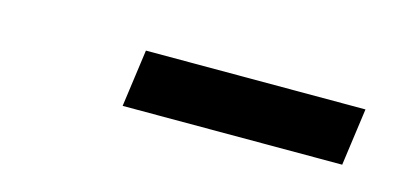

<svg xmlns="http://www.w3.org/2000/svg" viewBox="-26 -750 467 223"><g transform="rotate(15 207.0 -638.5)"><path d="M132 -673H396L386.5 -604H122.5Z"/></g></svg>

Font: Merriweather 120pt Medium
Style: Italic
Weight: 500
Italic angle: -7.8°
Version: Version 2.101